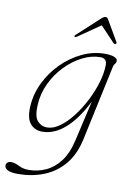

<svg xmlns="http://www.w3.org/2000/svg" viewBox="-131 -710 687 1020"><g transform="rotate(10 213.0 -200.0)"><path d="M351 8Q332.5 94 286.8 147.8Q241 201.5 177 226.2Q113 251 40 251Q1 251 -16 241.8Q-33 232.5 -33 218Q-33 208 -25.5 201.5Q-18 195 -6 195Q13.5 195 37.2 207.5Q61 220 92 220Q139.5 220 183 200.5Q226.5 181 259.8 137.8Q293 94.5 309.5 23L360 -196.5Q311 -98 251.8 -45.2Q192.5 7.5 127.5 7.5Q87.5 7.5 63.2 -20.5Q39 -48.5 42 -112Q45.5 -179.5 75.2 -241.5Q105 -303.5 153.5 -352.2Q202 -401 261.8 -429.5Q321.5 -458 384.5 -458Q417.5 -458 435 -450.8Q452.5 -443.5 452.5 -432Q452.5 -421.5 446.5 -415.2Q440.5 -409 438 -398.5ZM79.5 -128Q76 -66 96.8 -42.5Q117.5 -19 148.5 -19Q182 -19 217 -44.2Q252 -69.5 284.5 -111.5Q317 -153.5 342.8 -204Q368.5 -254.5 383.8 -306Q399 -357.5 399 -400.5Q399 -436 364 -436Q316 -436 267.2 -411.2Q218.5 -386.5 177 -343.8Q135.5 -301 109 -245.5Q82.5 -190 79.5 -128ZM222 -521.5Q213 -516.5 209.5 -519Q205.5 -523 213.5 -530L332 -639Q345 -651 354.5 -651Q364 -651 370 -639L433.5 -530Q437.5 -522.5 431 -519Q426 -516.5 419.5 -521.5L341.5 -604Z"/></g></svg>

Font: Fraunces 9pt S000 Thin
Style: Italic
Weight: 100
Italic angle: -16°
Version: Version 1.000; ttfautohint (v1.8.3)